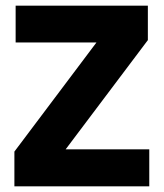

<svg xmlns="http://www.w3.org/2000/svg" viewBox="-20 -659 579 679"><path d="M507.9 -130.8V0H30.9V-122.9L321.1 -508.8H35.3V-639H502.9V-517.1L212.1 -130.8Z"/></svg>

Font: Anek Gujarati Medium
Style: Regular
Weight: 500
Designer: Mrunmayee Ghaisas (Gujarati), Yesha Goshar (Latin)
Foundry: Ek Type
Version: Version 1.003